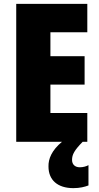

<svg xmlns="http://www.w3.org/2000/svg" viewBox="-20 -734 515 994"><path d="M353 94C353 66 365 44 408 0H432V-149H241V-296H418V-443H241V-567H432V-714H64V0H301C247 45 230 89 231 128C231 198 278 240 360 240C394 240 420 233 438 226V121C427 127 411 132 393 132C368 132 353 117 353 94Z"/></svg>

Font: Noto Sans Thai Looped Condensed Black
Style: Regular
Weight: 900
Width: 3
Designer: Sasikarn Vongin, Ben Mitchell
Foundry: The Fontpad Ltd
Version: Version 1.001